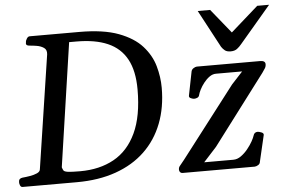

<svg xmlns="http://www.w3.org/2000/svg" viewBox="-52 -816 1333 890"><g transform="rotate(-5 615.0 -371.0)"><path d="M3.9 -24.9Q3.9 -41 21.5 -43Q37.6 -44.4 56.6 -47.6Q75.7 -50.8 89.8 -57.1Q104 -63.5 105 -74.2L185.1 -602.5Q187.5 -623.5 173.6 -633.1Q159.7 -642.6 140.4 -645.8Q121.1 -648.9 106.4 -649.9Q91.3 -651.4 91.3 -660.6Q91.3 -662.1 92.3 -668Q91.8 -673.3 97.7 -683.1Q103.5 -692.9 111.8 -692.9H342.8Q454.6 -692.9 524.9 -666.5Q595.2 -640.1 633.5 -597.2Q671.9 -554.2 686.3 -503.2Q700.7 -452.1 700.7 -402.3Q700.7 -310.5 671.9 -236.3Q643.1 -162.1 587.9 -109.4Q532.7 -56.6 452.6 -28.3Q372.6 0 270 0H18.1Q9.8 0 6.3 -9.8Q2.9 -19.5 3.9 -24.9ZM207 -74.7Q210 -65.4 213.4 -59.8Q216.8 -54.2 232.9 -51.8Q249 -49.3 290.5 -49.3Q380.9 -49.3 447.8 -86.2Q514.6 -123 551.5 -201.4Q588.4 -279.8 588.4 -403.8Q588.4 -490.7 558.8 -544.9Q529.3 -599.1 470.9 -624.5Q412.6 -649.9 325.7 -649.9H291.5ZM762.2 0Q755.4 0 751.2 -4.9Q747.1 -9.8 747.1 -16.6Q747.1 -27.3 753.2 -33.9Q759.3 -40.5 774.4 -60.1L1026.9 -388.7L1078.6 -444.8H957Q940.9 -444.8 926.3 -434.3Q911.6 -423.8 899.7 -408.4Q887.7 -393.1 880.1 -377.9Q872.6 -362.8 870.6 -354Q868.7 -344.7 861.1 -341.3Q853.5 -337.9 845.7 -337.9Q840.3 -337.9 830.8 -342Q821.3 -346.2 823.2 -354.5L845.2 -465.3Q847.2 -474.1 855.5 -479.5Q863.8 -484.9 871.1 -485.4H1165.5Q1189.9 -485.4 1189.9 -468.8Q1189.9 -457.5 1184.1 -449Q1178.2 -440.4 1171.4 -430.2L927.2 -106.9L866.7 -40.5H1002.4Q1021 -40.5 1038.3 -53Q1055.7 -65.4 1070.1 -83.3Q1084.5 -101.1 1093.8 -117.9Q1103 -134.8 1105.5 -143.6Q1109.9 -159.7 1126 -159.7Q1131.3 -159.7 1142.6 -155.5Q1153.8 -151.4 1152.8 -143.1L1124 -20Q1123 -10.7 1114.5 -5.6Q1106 -0.5 1098.6 0ZM1034.2 -542Q1016.6 -542 1007.3 -549.3Q998 -556.6 991.2 -566.9L897.9 -741.7H955.6L1046.9 -628.9L1174.8 -741.7H1230L1085 -571.3Q1075.2 -559.1 1063.7 -550.5Q1052.2 -542 1034.2 -542Z"/></g></svg>

Font: Gelasio
Style: Italic
Weight: 400
Italic angle: -8.5°
Designer: Eben Sorkin
Foundry: Eben Sorkin
Version: Version 1.008